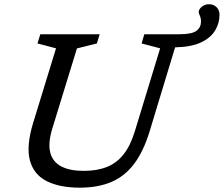

<svg xmlns="http://www.w3.org/2000/svg" viewBox="-20 -856 1033 886"><path d="M220.5 -260Q201 -194.5 212 -151.8Q223 -109 262.5 -88.2Q302 -67.5 366 -67.5Q428.5 -67.5 473.8 -85.8Q519 -104 550.5 -144Q582 -184 602 -249.5L719 -633L633.5 -655.5L646 -698H807.5Q866 -698 886.8 -714Q907.5 -730 907.5 -756.5Q907.5 -772 902.2 -783.5Q897 -795 897 -800Q897 -813 911 -824.8Q925 -836.5 945 -836.5Q965 -836.5 979 -823.2Q993 -810 993 -787Q993 -750 973 -716Q953 -682 908 -660.5Q863 -639 788 -637.5L670.5 -250Q642 -157 598.8 -99.8Q555.5 -42.5 493.8 -16.2Q432 10 348.5 10Q254.5 10 194.8 -20.5Q135 -51 117.8 -116.8Q100.5 -182.5 133 -289L238.5 -633L153 -655.5L166 -698H440L427 -655.5L335 -632.5Z"/></svg>

Font: Newsreader 9pt
Style: Italic
Weight: 400
Italic angle: -17°
Designer: Hugues Gentile
Foundry: Production Type
Version: Version 1.003